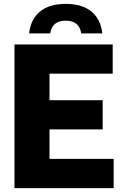

<svg xmlns="http://www.w3.org/2000/svg" viewBox="-20 -969 638 989"><path d="M54.5 0V-740H560.5V-589.5H235V-453H509V-302.5H235V-150.5H565.5V0ZM130 -797Q137.5 -868.5 185.2 -908.8Q233 -949 318.5 -949Q404 -949 451.8 -908.8Q499.5 -868.5 507 -797H398.5Q388.5 -862.5 318.5 -862.5Q248.5 -862.5 238.5 -797Z"/></svg>

Font: Encode Sans SemiCondensed SemiCondensed ExtraBold
Style: Regular
Weight: 800
Width: 4
Designer: Multiple Designers
Foundry: Impallari Type
Version: Version 3.000; ttfautohint (v1.8.3) -l 8 -r 50 -G 200 -x 14 